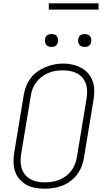

<svg xmlns="http://www.w3.org/2000/svg" viewBox="-20 -1129 640 1157"><path d="M249 8Q220 8 191.5 3Q163 -2 139 -15.5Q115 -29 97 -50Q79 -71 70.5 -97Q62 -123 61.5 -152.5Q61 -182 66 -211L123 -556Q127 -582 137 -608Q147 -634 164 -657Q181 -680 204.5 -697Q228 -714 254 -724.5Q280 -735 306.5 -740.5Q333 -746 361 -746Q390 -746 418 -739.5Q446 -733 470 -720Q494 -707 512 -686Q530 -665 539 -638.5Q548 -612 548 -583Q548 -554 543 -524L486 -179Q482 -153 472 -127Q462 -101 445 -78Q428 -55 404.5 -37.5Q381 -20 355 -10Q329 0 302 4Q275 8 249 8ZM249 -30Q272 -30 294 -33.5Q316 -37 337.5 -45.5Q359 -54 378 -68.5Q397 -83 411 -102Q425 -121 433 -142.5Q441 -164 444 -186L501 -531Q505 -554 505 -577Q505 -600 498.5 -621Q492 -642 478 -659Q464 -676 444.5 -686.5Q425 -697 403 -701Q381 -705 358 -705Q335 -705 313.5 -701.5Q292 -698 270.5 -689Q249 -680 230.5 -665.5Q212 -651 198 -632.5Q184 -614 176 -592.5Q168 -571 165 -549L108 -204Q104 -181 104 -158.5Q104 -136 110.5 -115Q117 -94 130.5 -77Q144 -60 163 -49.5Q182 -39 204 -34.5Q226 -30 249 -30ZM490 -846Q481 -846 472.5 -849Q464 -852 458.5 -859Q453 -866 451.5 -875.5Q450 -885 452 -895Q453 -901 456 -907Q459 -913 465 -917Q471 -921 477.5 -922.5Q484 -924 490 -924Q500 -924 508.5 -921Q517 -918 522.5 -911Q528 -904 529.5 -894.5Q531 -885 529 -875Q528 -869 524.5 -863Q521 -857 515.5 -853Q510 -849 503.5 -847.5Q497 -846 490 -846ZM290 -846Q281 -846 272.5 -849Q264 -852 258.5 -859Q253 -866 251.5 -875.5Q250 -885 252 -895Q253 -901 256 -907Q259 -913 265 -917Q271 -921 277.5 -922.5Q284 -924 290 -924Q300 -924 308.5 -921Q317 -918 322.5 -911Q328 -904 329.5 -894.5Q331 -885 329 -875Q328 -869 324.5 -863Q321 -857 315.5 -853Q310 -849 303.5 -847.5Q297 -846 290 -846ZM574 -1071H274V-1109H574Z"/></svg>

Font: Iosevka Curly XLtExObl
Style: Regular
Weight: 200
Width: 7
Italic angle: -9°
Monospace: yes
Designer: Belleve Invis
Foundry: Belleve Invis
Version: Version 11.0.1; ttfautohint (v1.8.3)